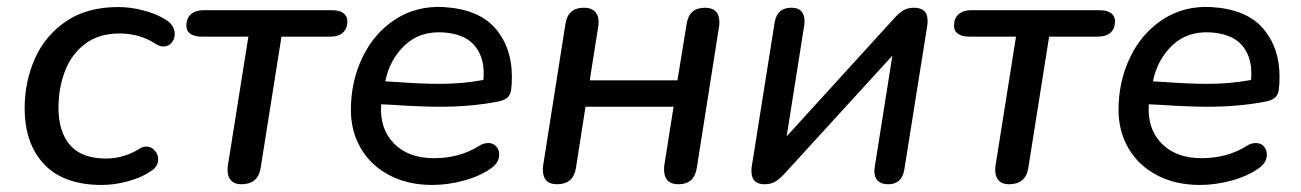

<svg xmlns="http://www.w3.org/2000/svg" viewBox="-20 -516 3694 545"><path d="M50 -209Q50 -284 79 -349.5Q108 -415 167.5 -455.5Q227 -496 315 -496Q351 -496 387 -486.5Q423 -477 449 -461Q463 -453 469.5 -442Q476 -431 476 -420Q476 -405 467 -394.5Q458 -384 444 -384Q435 -384 424 -390Q378 -421 319 -421Q260 -421 221 -391Q182 -361 164 -313Q146 -265 146 -210Q146 -142 179 -104Q212 -66 281 -66Q332 -66 378 -95Q386 -100 396 -100Q409 -100 419 -89Q429 -78 429 -64Q429 -43 408 -30Q382 -12 343.5 -1.5Q305 9 269 9Q161 9 105.5 -49.5Q50 -108 50 -209Z M626 -33Q626 -42 627 -47L685 -412H552Q532 -412 520.5 -420Q509 -428 509 -443Q509 -464 522 -475.5Q535 -487 557 -487H923Q944 -487 955 -478.5Q966 -470 966 -456Q966 -435 953.5 -423.5Q941 -412 918 -412H779L720 -40Q713 7 665 7Q646 7 636 -3.5Q626 -14 626 -33Z M976 -204Q976 -285 1009 -353.5Q1042 -422 1102 -461Q1162 -500 1239 -496Q1339 -490 1386 -435.5Q1433 -381 1433 -299Q1433 -275 1431 -262Q1429 -245 1418.5 -237.5Q1408 -230 1390 -227Q1316 -213 1229 -213Q1174 -213 1101 -218L1062 -220Q1057 -151 1098 -109Q1139 -67 1212 -67Q1285 -67 1340 -102Q1352 -110 1366 -110Q1380 -110 1388.5 -100.5Q1397 -91 1397 -77Q1397 -55 1375 -39Q1343 -16 1297 -3.5Q1251 9 1207 9Q1138 9 1085.5 -18.5Q1033 -46 1004.5 -94.5Q976 -143 976 -204ZM1109 -283Q1177 -278 1228 -278Q1294 -278 1352 -289Q1353 -296 1353 -308Q1353 -358 1325 -389Q1297 -420 1238 -424Q1172 -428 1129.5 -388Q1087 -348 1074 -287V-285Z M1521 -34Q1521 -43 1522 -48L1585 -448Q1592 -494 1637 -494Q1661 -494 1671.5 -480Q1682 -466 1678 -440L1654 -288H1903L1929 -448Q1936 -494 1981 -494Q2022 -494 2022 -453Q2022 -445 2021 -440L1958 -40Q1951 7 1906 7Q1865 7 1865 -35Q1865 -44 1866 -49L1892 -213H1642L1615 -40Q1608 7 1561 7Q1521 7 1521 -34Z M2113 -30Q2113 -40 2114 -44L2179 -453Q2186 -494 2226 -494Q2248 -494 2257 -481Q2266 -468 2263 -445L2213 -129L2520 -466Q2532 -479 2544 -486.5Q2556 -494 2575 -494Q2613 -494 2613 -457Q2613 -448 2612 -443L2547 -35Q2540 7 2501 7Q2482 7 2472 -2.5Q2462 -12 2462 -30Q2462 -38 2463 -42L2513 -358L2206 -22Q2194 -9 2181.5 -1Q2169 7 2150 7Q2113 7 2113 -30Z M2805 -33Q2805 -42 2806 -47L2864 -412H2731Q2711 -412 2699.5 -420Q2688 -428 2688 -443Q2688 -464 2701 -475.5Q2714 -487 2736 -487H3102Q3123 -487 3134 -478.5Q3145 -470 3145 -456Q3145 -435 3132.5 -423.5Q3120 -412 3097 -412H2958L2899 -40Q2892 7 2844 7Q2825 7 2815 -3.5Q2805 -14 2805 -33Z M3155 -204Q3155 -285 3188 -353.5Q3221 -422 3281 -461Q3341 -500 3418 -496Q3518 -490 3565 -435.5Q3612 -381 3612 -299Q3612 -275 3610 -262Q3608 -245 3597.5 -237.5Q3587 -230 3569 -227Q3495 -213 3408 -213Q3353 -213 3280 -218L3241 -220Q3236 -151 3277 -109Q3318 -67 3391 -67Q3464 -67 3519 -102Q3531 -110 3545 -110Q3559 -110 3567.5 -100.5Q3576 -91 3576 -77Q3576 -55 3554 -39Q3522 -16 3476 -3.5Q3430 9 3386 9Q3317 9 3264.5 -18.5Q3212 -46 3183.5 -94.5Q3155 -143 3155 -204ZM3288 -283Q3356 -278 3407 -278Q3473 -278 3531 -289Q3532 -296 3532 -308Q3532 -358 3504 -389Q3476 -420 3417 -424Q3351 -428 3308.5 -388Q3266 -348 3253 -287V-285Z"/></svg>

Font: SN Pro
Style: Italic
Weight: 400
Italic angle: -9°
Designer: Tobias Whetton
Foundry: Supernotes
Version: Version 1.003